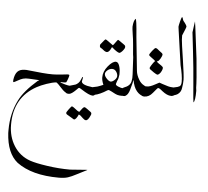

<svg xmlns="http://www.w3.org/2000/svg" viewBox="-77 -761 1618 1492"><g transform="rotate(5 732.5 -15.0)"><path d="M160 -97 138 -98Q114 -100 92 -94Q77 -90 51.5 -75.5Q26 -61 22 -61Q18 -61 18 -67.5Q18 -74 18 -78Q24 -123 43.5 -143.5Q63 -164 101 -164H114Q117 -164 184 -157Q296 -144 352 -149L386 -152Q411 -154 422 -156Q449 -160 449 -152Q449 -144 441 -122Q433 -100 429 -95Q418 -92 400 -93Q382 -94 383 -92.5Q384 -91 391.5 -87.5Q399 -84 424 -77.5Q449 -71 459 -71Q469 -71 477 -62.5Q485 -54 485 -41.5Q485 -29 475 -19Q465 -9 444.5 -12Q424 -15 395 -48Q366 -81 353 -88Q322 -85 277.5 -69.5Q233 -54 204 -38Q30 57 31 270Q31 364 77 436Q123 508 204 536Q247 551 338.5 564.5Q430 578 518 578L653 568Q653 570 631.5 580Q610 590 572.5 610Q535 630 507 639Q479 648 436 648Q226 648 108 561Q24 493 15 336V312Q15 183 68 78Q106 2 207 -86Q212 -90 218 -92Q223 -94 204 -94.5Q185 -95 160 -97Z M556 -143 550 -111Q555 -85 630 -76Q658 -73 665 -68Q674 -62 674.5 -47.5Q675 -33 664 -21.5Q653 -10 642 -10Q616 -10 553 -51Q539 -60 534 -61Q529 -62 513 -44Q478 -9 459.5 -8Q441 -7 432 -15.5Q423 -24 423 -35.5Q423 -47 425 -53.5Q427 -60 434 -63.5Q441 -67 466.5 -73.5Q492 -80 502.5 -84Q513 -88 524.5 -99Q536 -110 543 -129Q550 -148 553 -148Q556 -148 556 -143ZM490 87Q498 87 536 118L550 125Q578 85 586.5 85Q595 85 612 98.5Q629 112 637 117Q645 122 645 130Q645 138 641 145Q624 185 607 185Q596 185 581 170Q566 155 563 153L549 145Q531 186 515 187Q512 187 498 177.5Q484 168 473.5 163Q463 158 456.5 153Q450 148 450 141.5Q450 135 468 111Q486 87 490 87Z M639 -16Q630 -16 619 -24Q608 -32 608 -46.5Q608 -61 618 -68Q628 -75 651 -78.5Q674 -82 693.5 -90.5Q713 -99 719 -101Q705 -133 705 -158Q705 -204 739.5 -246Q774 -288 800 -288Q817 -288 826.5 -262.5Q836 -237 836 -205V-190Q833 -159 823 -141L816 -119Q811 -108 833.5 -98Q856 -88 877.5 -86.5Q899 -85 907 -80Q915 -75 915 -63.5Q915 -52 907 -42Q899 -32 889 -30Q846 -24 817 -39Q776 -61 766 -64Q760 -67 727 -45Q674 -16 639 -16ZM723 -185.5Q723 -170 741.5 -150.5Q760 -131 773 -131Q786 -131 803 -146.5Q820 -162 820 -179Q820 -196 808 -213Q796 -230 776.5 -230Q757 -230 740 -215.5Q723 -201 723 -185.5ZM760 -399Q743 -359 725 -357Q711 -357 696 -370Q682 -382 674 -385Q662 -391 667 -411Q702 -456 705 -454Q711 -454 737 -434L765 -414Q768 -414 783.5 -436.5Q799 -459 802 -459Q805 -459 814 -452.5Q823 -446 832.5 -439.5Q842 -433 845 -431Q860 -422 861.5 -413.5Q863 -405 859 -397Q844 -371 825 -360Q816 -355 783 -380Z M872 -29Q869 -29 857 -37Q848 -42 848 -57Q848 -71 857 -78Q868 -89 879 -94Q928 -111 935 -149Q940 -171 938 -203Q932 -334 931 -335Q929 -335 922 -427Q917 -484 912 -510Q904 -564 905 -571Q908 -617 923 -633Q931 -641 942 -493Q960 -327 969 -233Q972 -199 994 -163Q1009 -137 1034 -124Q1062 -110 1069 -101Q1080 -89 1080 -74.5Q1080 -60 1067.5 -49Q1055 -38 1040 -40Q1009 -43 983.5 -73.5Q958 -104 949 -160Q946 -140 929 -80Q924 -62 915 -48Q909 -39 899 -32Q891 -27 883 -28Z M1101 -231 1076 -249Q1062 -257 1067 -268Q1072 -279 1085.5 -298.5Q1099 -318 1102 -318Q1107 -318 1093 -329.5Q1079 -341 1066 -349.5Q1053 -358 1053 -364.5Q1053 -371 1072.5 -396Q1092 -421 1098.5 -421Q1105 -421 1112 -416Q1119 -411 1130.5 -401Q1142 -391 1147 -388.5Q1152 -386 1156 -378V-375Q1156 -364 1144 -343.5Q1132 -323 1122 -320Q1116 -318 1117.5 -316.5Q1119 -315 1122 -312Q1125 -309 1131.5 -304.5Q1138 -300 1153 -290Q1168 -280 1168 -271.5Q1168 -263 1161.5 -248.5Q1155 -234 1145.5 -225Q1136 -216 1130 -216Q1124 -216 1101 -231ZM1250 -61Q1219 -61 1180 -92L1165 -104Q1157 -110 1154 -111Q1151 -112 1147 -113H1143Q1141 -113 1108 -73Q1080 -38 1043 -38Q1025 -38 1014 -50.5Q1003 -63 1003 -79Q1003 -95 1017 -107.5Q1031 -120 1054.5 -118Q1078 -116 1121 -140L1151 -156L1177 -147Q1229 -129 1247 -129Q1269 -129 1278 -118Q1287 -107 1287 -93.5Q1287 -80 1276.5 -70.5Q1266 -61 1250 -61Z M1217 -90 1224 -106Q1233 -124 1273 -130Q1298 -134 1310.5 -142Q1323 -150 1323 -178Q1323 -226 1303 -306Q1301 -312 1284 -437.5Q1267 -563 1264 -578Q1261 -593 1261 -601.5Q1261 -610 1269.5 -644Q1278 -678 1282.5 -678Q1287 -678 1290 -664Q1293 -650 1307 -636Q1322 -616 1322.5 -608.5Q1323 -601 1295 -537L1296 -503Q1297 -482 1317 -352Q1336 -226 1336 -194Q1336 -162 1330 -130Q1327 -99 1301 -80Q1278 -66 1257 -67H1253Q1232 -67 1218 -77Q1213 -81 1217 -90Z M1439 -141 1442 -118Q1442 -38 1428 -26Q1426 -26 1415.5 -159.5Q1405 -293 1389 -429Q1373 -565 1373 -567.5Q1373 -570 1379 -612L1385 -654L1391 -614Q1393 -600 1398 -558Q1398 -558 1422 -366Q1439 -193 1439 -141Z"/></g></svg>

Font: AMoshref-Naskh
Style: Naskh
Weight: 500
Version: Version 0.001